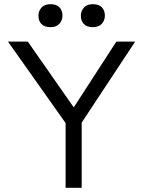

<svg xmlns="http://www.w3.org/2000/svg" viewBox="-20 -899 685 919"><path d="M294 0V-310L18 -700H113L333 -385L537 -700H627L371 -312V0ZM367 -824Q367 -846 381.5 -862.5Q396 -879 424 -879Q453 -879 467.5 -864Q482 -849 482 -824Q482 -802 467.5 -785.5Q453 -769 424 -769Q396 -769 381.5 -784Q367 -799 367 -824ZM164 -824Q164 -846 178.5 -862.5Q193 -879 222 -879Q250 -879 264.5 -864Q279 -849 279 -824Q279 -802 264.5 -785.5Q250 -769 222 -769Q193 -769 178.5 -784Q164 -799 164 -824Z"/></svg>

Font: Our Lexend Light
Style: Regular
Weight: 300
Designer: Bonnie Shaver-Troup, Thomas Jockin
Foundry: Lexend
Version: Version 1.007